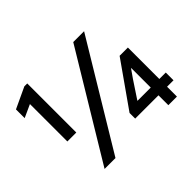

<svg xmlns="http://www.w3.org/2000/svg" viewBox="-155 -988 1235 1235"><g transform="rotate(-45 463.0 -370.5)"><path d="M125.5 -294.4V-668.5L141.6 -642.1L37.6 -594.7V-673.8L180.7 -740.7H207V-294.4ZM169.9 0 604.5 -719.7H703.1L269 0ZM750 0V-266.1V-337.4H748L707.5 -279.3L629.9 -162.1V-160.2H886.7V-89.8H538.1V-141.1L752.9 -446.3H828.1V0Z"/></g></svg>

Font: Reddit Sans Medium
Style: Regular
Weight: 500
Designer: Stephen Hutchings
Foundry: Reddit
Version: Version 1.014